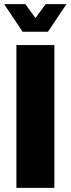

<svg xmlns="http://www.w3.org/2000/svg" viewBox="-39 -905 340 925"><path d="M-19 -885H83L132 -818L181 -885H281L192 -752H70ZM40 0V-688H223V0Z"/></svg>

Font: Archivo ExtraCondensed Black
Style: Regular
Weight: 900
Width: 2
Designer: Hector Gatti
Foundry: Omnibus-Type
Version: Version 2.001; ttfautohint (v1.8.3)